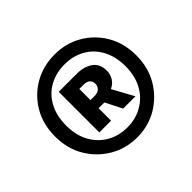

<svg xmlns="http://www.w3.org/2000/svg" viewBox="-114 -960 752 752"><g transform="rotate(-45 262.0 -584.5)"><path d="M262 -355Q199 -355 148 -385Q97 -415 66.5 -466.5Q36 -518 36 -585Q36 -653 66.5 -704.5Q97 -756 148 -785Q199 -814 262 -814Q324 -814 374.5 -785Q425 -756 455.5 -704.5Q486 -653 486 -585Q486 -518 455.5 -466.5Q425 -415 374.5 -385Q324 -355 262 -355ZM262 -410Q309 -410 346.5 -432Q384 -454 405 -493Q426 -532 426 -585Q426 -638 405 -677.5Q384 -717 346.5 -738Q309 -759 262 -759Q214 -759 176.5 -738Q139 -717 118 -677.5Q97 -638 97 -585Q97 -532 118 -493Q139 -454 176.5 -432Q214 -410 262 -410ZM170 -474V-699H270Q309 -699 335.5 -681Q362 -663 362 -624Q362 -605 352 -588Q342 -571 322 -562L370 -474H302L267 -543H235V-474ZM235 -588H257Q275 -588 284.5 -597Q294 -606 294 -620Q294 -633 285.5 -641.5Q277 -650 258 -650H235Z"/></g></svg>

Font: Noto Sans KR ExtraBold
Style: Regular
Weight: 800
Designer: Ryoko NISHIZUKA  (kana, bopomofo & ideographs); Paul D. Hunt (Latin, Greek & Cyrillic); Sandoll Communications , Soo-you
Foundry: Adobe
Version: Version 2.004-H2;hotconv 1.0.118;makeotfexe 2.5.65603